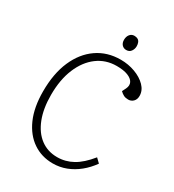

<svg xmlns="http://www.w3.org/2000/svg" viewBox="-210 -997 1026 1131"><g transform="rotate(30 303.5 -432.0)"><path d="M480 -585Q492 -610 482 -629.5Q472 -649 443 -660.5Q414 -672 367 -672Q293 -672 236.5 -630Q180 -588 148 -511.5Q116 -435 116 -331Q116 -238 142.5 -170.5Q169 -103 217 -67Q265 -31 330 -31Q386 -31 435.5 -58.5Q485 -86 535 -148L563 -121Q534 -80 496.5 -49.5Q459 -19 416 -2.5Q373 14 326 14Q250 14 191 -26Q132 -66 98.5 -142Q65 -218 65 -326Q65 -447 103 -534Q141 -621 209.5 -668.5Q278 -716 369 -716Q421 -716 467 -699Q513 -682 542 -652.5Q571 -623 571 -586Q571 -562 557 -548Q543 -534 523 -534Q505 -534 492 -540.5Q479 -547 467 -559ZM326 -827Q326 -849 337.5 -863.5Q349 -878 368 -878Q382 -878 391.5 -872.5Q401 -867 405.5 -856Q410 -845 410 -831Q410 -812 399 -796.5Q388 -781 367 -781Q349 -781 337.5 -793.5Q326 -806 326 -827Z"/></g></svg>

Font: Literata ExtraLight
Style: Italic
Weight: 250
Italic angle: -2°
Designer: Latin by Veronika Burian and Jose Scaglione. Greek by Irene Vlachou. Cyrillic by Vera Evstafieva
Foundry: TypeTogether
Version: Version 3.002